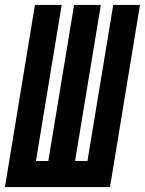

<svg xmlns="http://www.w3.org/2000/svg" viewBox="-38 -755 585 775"><path d="M-18 0 103 -735H211L107 -105H157L261 -735H369L265 -105H315L419 -735H527L406 0Z"/></svg>

Font: Iosevka Curly XBdObl
Style: Regular
Weight: 800
Italic angle: -9°
Monospace: yes
Designer: Belleve Invis
Foundry: Belleve Invis
Version: Version 11.1.0; ttfautohint (v1.8.3)